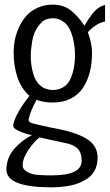

<svg xmlns="http://www.w3.org/2000/svg" viewBox="-20 -618 474 830"><path d="M304.2 -378.9Q304.2 -417.5 294.9 -454.6Q289.1 -477.1 279.3 -495.6Q269.5 -514.2 250.7 -526.6Q231.9 -539.1 209 -539.1Q178.7 -539.1 160.4 -522Q142.1 -504.9 128.9 -475.6Q122.1 -457.5 119.1 -439.9Q112.8 -398.4 112.8 -378.9Q112.8 -339.8 122.1 -305.2Q129.9 -271.5 151.6 -250.5Q173.3 -229.5 209 -229Q231.9 -229 251 -239.7Q270 -250.5 279.3 -267.1Q289.1 -284.2 294.9 -305.2Q304.2 -339.8 304.2 -378.9ZM255.9 -1 150.9 -23.9Q127 -5.9 102.5 30.3Q78.1 67.4 78.1 92.8Q76.2 108.4 88.4 118.7Q100.6 128.9 119.1 133.8Q128.4 137.2 146 138.2L171.9 139.6Q178.2 140.1 198.2 140.1H204.1Q333 140.1 333 77.1Q333 42 314.9 23.9Q296.9 5.9 255.9 -1ZM104 -103Q102.1 -90.8 117.2 -85.9Q131.8 -81.1 198.2 -66.9L229 -61Q307.1 -45.9 352.1 -19.5Q401.9 9.8 401.9 63Q401.9 133.3 342.3 163.1Q309.6 181.2 268.6 187Q234.4 191.9 203.1 191.9Q7.8 191.9 7.8 115.2Q7.8 66.4 39.6 27.8Q72.3 -10.3 118.2 -34.2Q111.3 -34.7 93.8 -39.6Q79.1 -43.9 57.6 -53.7Q37.1 -64 37.1 -73.2Q37.1 -94.7 61.5 -137.2Q68.4 -149.9 82.5 -170.4Q91.3 -183.1 92.3 -184.1Q95.7 -187.5 101.6 -195.8L106.9 -204.1Q72.3 -234.4 55.2 -284.2Q39.1 -334 39.1 -387.2Q38.6 -415.5 43.9 -443.8Q49.3 -472.2 62.3 -500.2Q75.2 -528.3 94 -549.6Q112.8 -570.8 142.1 -584.2Q171.4 -597.7 207 -598.1Q252.9 -598.1 283.7 -574.7Q314.5 -552.2 345.2 -506.8Q359.4 -532.7 379.9 -559.1Q404.3 -589.8 434.1 -596.2V-524.9Q415.5 -522 395.5 -509.3Q375.5 -496.6 359.9 -479Q377.9 -427.7 377.9 -391.1Q377.9 -346.2 368.7 -308.3Q359.4 -270.5 339.8 -240Q320.3 -209.5 286.6 -192.1Q252.9 -174.8 208 -174.8Q166 -174.8 138.2 -187Q110.4 -135.3 104 -103Z"/></svg>

Font: VL Oswald
Style: Light
Weight: 300
Designer: vernon adams
Foundry: vernon adams
Version: Version ; ttfautohint (v0.92.18-e454-dirty) -l 8 -r 50 -G 20